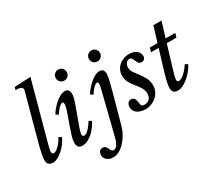

<svg xmlns="http://www.w3.org/2000/svg" viewBox="-181 -1224 2127 1880"><g transform="rotate(-30 882.0 -284.5)"><path d="M183 -691Q188 -709 193 -727.5Q198 -746 198 -755Q198 -790 122 -790L130 -820L313 -829L134 -172Q118 -120 118 -90Q118 -81 123 -74Q128 -67 139 -67Q155 -67 173 -80.5Q191 -94 207.5 -112.5Q224 -131 237 -150.5Q250 -170 256 -181L286 -164Q271 -130 247 -98.5Q223 -67 196 -43Q169 -19 141 -4.5Q113 10 91 10Q56 10 39.5 -5Q23 -20 23 -55Q23 -75 29 -108.5Q35 -142 50 -202Z M444 -330Q458 -369 464 -393Q470 -417 470 -431Q470 -445 465.5 -449.5Q461 -454 456 -454Q445 -454 431.5 -443.5Q418 -433 405.5 -419Q393 -405 383 -390.5Q373 -376 369 -369L340 -387Q352 -409 374 -435.5Q396 -462 422.5 -485.5Q449 -509 478 -524.5Q507 -540 533 -540Q558 -540 570.5 -525.5Q583 -511 583 -473Q583 -444 565.5 -395.5Q548 -347 520 -269L483 -168Q481 -163 477.5 -152.5Q474 -142 470.5 -130.5Q467 -119 464.5 -108Q462 -97 462 -90Q462 -81 467 -74Q472 -67 483 -67Q498 -67 514 -79.5Q530 -92 545 -109Q560 -126 572 -143.5Q584 -161 590 -171L620 -154Q608 -130 587.5 -101Q567 -72 541 -47.5Q515 -23 484 -6.5Q453 10 420 10Q391 10 376.5 -5Q362 -20 362 -55Q362 -84 371.5 -117.5Q381 -151 399 -202ZM521 -693Q521 -719 539 -737Q557 -755 583 -755Q609 -755 627 -737Q645 -719 645 -693Q645 -667 627 -649Q609 -631 583 -631Q557 -631 539 -649Q521 -667 521 -693Z M841 -331Q851 -370 856.5 -395Q862 -420 862 -434Q862 -454 847 -454Q836 -454 823 -443.5Q810 -433 797.5 -419Q785 -405 775 -390.5Q765 -376 761 -369L732 -387Q744 -409 766 -435.5Q788 -462 814.5 -485.5Q841 -509 870 -524.5Q899 -540 925 -540Q975 -540 975 -484Q975 -451 961.5 -397Q948 -343 927 -267L844 34Q832 77 809.5 117.5Q787 158 757.5 189.5Q728 221 694 240.5Q660 260 624 260Q582 260 555 238Q528 216 528 184Q528 157 541 141Q554 125 577 125Q598 125 608 136.5Q618 148 624.5 162.5Q631 177 638 188.5Q645 200 659 200Q683 200 701.5 176Q720 152 730 113ZM896 -693Q896 -719 914 -737Q932 -755 958 -755Q984 -755 1002 -737Q1020 -719 1020 -693Q1020 -667 1002 -649Q984 -631 958 -631Q932 -631 914 -649Q896 -667 896 -693Z M1095 -387Q1095 -420 1107.5 -448Q1120 -476 1142 -496.5Q1164 -517 1194.5 -528.5Q1225 -540 1261 -540Q1309 -540 1341 -516Q1373 -492 1373 -454Q1373 -433 1361.5 -421Q1350 -409 1330 -409Q1307 -409 1297 -422.5Q1287 -436 1280 -452.5Q1273 -469 1265 -483Q1257 -497 1238 -497Q1216 -497 1201 -478Q1186 -459 1186 -431Q1186 -398 1205.5 -369.5Q1225 -341 1249 -310Q1273 -279 1292.5 -242Q1312 -205 1312 -155Q1312 -121 1297.5 -91Q1283 -61 1258.5 -38.5Q1234 -16 1202 -3Q1170 10 1136 10Q1076 10 1040.5 -16Q1005 -42 1005 -84Q1005 -113 1018.5 -129.5Q1032 -146 1055 -146Q1098 -146 1104 -87Q1107 -55 1114.5 -44.5Q1122 -34 1145 -34Q1181 -34 1202 -55.5Q1223 -77 1223 -115Q1223 -155 1203 -186Q1183 -217 1159 -246.5Q1135 -276 1115 -309Q1095 -342 1095 -387Z M1634 -447 1551 -172Q1534 -118 1533 -90Q1533 -81 1537.5 -74Q1542 -67 1553 -67Q1571 -67 1591 -80.5Q1611 -94 1629.5 -112.5Q1648 -131 1662.5 -150.5Q1677 -170 1684 -181L1713 -164Q1696 -130 1670 -98.5Q1644 -67 1615 -43Q1586 -19 1556.5 -4.5Q1527 10 1503 10Q1468 10 1452.5 -5Q1437 -20 1437 -55Q1437 -75 1444 -108.5Q1451 -142 1468 -202L1542 -447H1456L1469 -493H1556L1608 -665H1700L1648 -493H1757L1743 -447Z"/></g></svg>

Font: SVN-Libre Baskerville
Style: Italic
Weight: 400
Italic angle: -14°
Designer: Pablo Impallari, Rodrigo Fuenzalida
Foundry: Pablo Impallari, Rodrigo Fuenzalida
Version: Version 1.000; ttfautohint (v1.8.4)